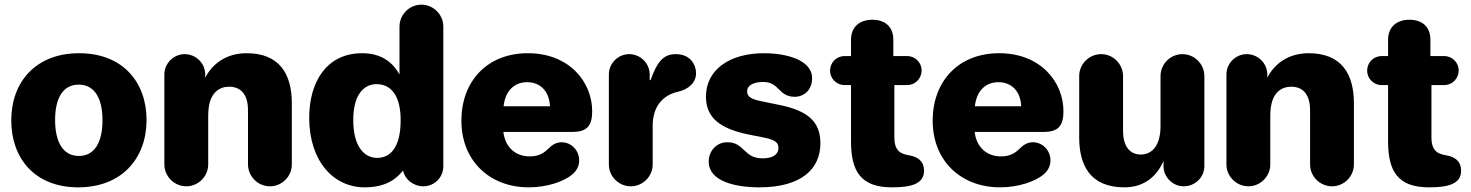

<svg xmlns="http://www.w3.org/2000/svg" viewBox="-20 -783 6243 815"><path d="M312 12.2C496.1 12.2 602.1 -109.9 602.1 -273.9C602.1 -433.1 502 -557.1 315.9 -557.1C131.8 -557.1 27.8 -435.1 27.8 -272C27.8 -110.8 127.9 12.2 312 12.2ZM314.9 -121.1C246.1 -121.1 213.9 -182.1 213.9 -273.9C213.9 -362.8 245.1 -423.8 314 -423.8C383.8 -423.8 415 -361.8 415 -272.9C415 -182.1 383.8 -121.1 314.9 -121.1Z M771 7.8C821.8 7.8 863.8 -34.2 863.8 -85V-292C863.8 -396 916 -415 954.1 -415C985.8 -415 1032.7 -398.9 1032.7 -314.9V-85C1032.7 -34.2 1074.7 7.8 1126 7.8C1176.8 7.8 1218.8 -34.2 1218.8 -85V-344.2C1218.8 -469.2 1166 -557.1 1026.9 -557.1C934.1 -557.1 877.9 -505.9 851.1 -453.1V-466.8C851.1 -514.2 812 -553.2 763.7 -553.2C716.8 -553.2 677.7 -514.2 677.7 -466.8V-85C677.7 -34.2 719.7 7.8 771 7.8Z M1527.8 12.2C1626.5 12.2 1667.5 -30.8 1690.9 -59.1C1698.7 -21 1734.9 7.8 1776.9 7.8C1823.7 7.8 1861.8 -29.8 1861.8 -77.1V-669.9C1861.8 -721.2 1819.8 -763.2 1768.6 -763.2C1717.8 -763.2 1675.8 -721.2 1675.8 -669.9V-466.8C1652.8 -508.8 1607.9 -557.1 1517.6 -557.1C1363.8 -557.1 1292.5 -432.1 1292.5 -283.2C1292.5 -99.1 1395.5 12.2 1527.8 12.2ZM1580.6 -112.8C1526.9 -112.8 1479.5 -160.2 1479.5 -272.9C1479.5 -386.2 1527.8 -425.8 1578.6 -425.8C1637.7 -425.8 1680.7 -379.9 1680.7 -272.9C1680.7 -153.8 1634.8 -112.8 1580.6 -112.8Z M2224.6 12.2C2303.7 12.2 2374.5 -13.2 2408.7 -42C2427.7 -58.1 2438.5 -78.1 2438.5 -102.1C2438.5 -145 2404.8 -179.2 2363.8 -179.2C2338.9 -179.2 2321.8 -166 2308.6 -152.8C2291.5 -136.2 2270.5 -119.1 2228.5 -119.1C2165.5 -119.1 2123.5 -161.1 2116.7 -223.1H2411.6C2475.6 -223.1 2493.7 -253.9 2493.7 -311C2493.7 -434.1 2397.5 -557.1 2220.7 -557.1C2046.9 -557.1 1938.5 -437 1938.5 -271C1938.5 -99.1 2059.6 12.2 2224.6 12.2ZM2117.7 -332C2124.5 -396 2161.6 -434.1 2217.8 -434.1C2273.4 -434.1 2311.5 -396 2314.5 -332Z M2657.7 7.8C2708.5 7.8 2750.5 -34.2 2750.5 -85V-249C2750.5 -325.2 2787.6 -377 2856.4 -393.1C2904.8 -403.8 2934.6 -434.1 2934.6 -472.2C2934.6 -503.9 2914.6 -553.2 2847.7 -553.2C2794.4 -553.2 2767.6 -517.1 2741.7 -442.9H2737.8V-466.8C2737.8 -514.2 2698.7 -553.2 2650.4 -553.2C2603.5 -553.2 2564.5 -514.2 2564.5 -466.8V-85C2564.5 -34.2 2606.4 7.8 2657.7 7.8Z M3203.1 12.2C3383.3 12.2 3462.4 -66.9 3462.4 -174.8C3462.4 -265.1 3411.1 -312 3291.5 -336.9L3213.4 -353C3169.4 -361.8 3151.4 -372.1 3151.4 -395C3151.4 -420.9 3178.2 -435.1 3220.2 -435.1C3254.4 -435.1 3271.5 -418.9 3287.1 -402.8C3302.2 -388.2 3319.3 -372.1 3352.5 -372.1C3393.6 -372.1 3427.2 -400.9 3427.2 -451.2C3427.2 -528.8 3317.4 -557.1 3223.1 -557.1C3075.2 -557.1 2976.6 -485.8 2976.6 -373C2976.6 -284.2 3035.2 -236.8 3158.2 -211.9L3226.6 -198.2C3275.4 -188 3284.2 -174.8 3284.2 -154.8C3284.2 -126 3258.3 -110.8 3217.3 -110.8C3175.3 -110.8 3156.2 -128.9 3138.2 -146C3120.1 -163.1 3103.5 -179.2 3067.4 -179.2C3018.6 -179.2 2988.3 -139.2 2988.3 -97.2C2988.3 -14.2 3099.1 12.2 3203.1 12.2Z M3766.1 12.2C3840.3 12.2 3902.3 1 3902.3 -58.1C3902.3 -101.1 3873 -117.2 3842.3 -123C3810.1 -128.9 3776.4 -136.2 3776.4 -199.2V-421.9H3831.1C3865.2 -421.9 3892.1 -450.2 3892.1 -483.9C3892.1 -517.1 3865.2 -544.9 3831.1 -544.9H3772V-613.8C3772 -671.9 3734.4 -699.2 3683.1 -699.2C3632.3 -699.2 3592.3 -671.9 3592.3 -613.8V-544.9H3564.5C3530.3 -544.9 3503.4 -517.1 3503.4 -482.9C3503.4 -450.2 3530.3 -421.9 3564.5 -421.9H3592.3V-183.1C3592.3 -54.2 3635.3 12.2 3766.1 12.2Z M4225.1 12.2C4304.2 12.2 4375 -13.2 4409.2 -42C4428.2 -58.1 4439 -78.1 4439 -102.1C4439 -145 4405.3 -179.2 4364.3 -179.2C4339.4 -179.2 4322.3 -166 4309.1 -152.8C4292 -136.2 4271 -119.1 4229 -119.1C4166 -119.1 4124 -161.1 4117.2 -223.1H4412.1C4476.1 -223.1 4494.1 -253.9 4494.1 -311C4494.1 -434.1 4397.9 -557.1 4221.2 -557.1C4047.4 -557.1 3939 -437 3939 -271C3939 -99.1 4060.1 12.2 4225.1 12.2ZM4118.2 -332C4125 -396 4162.1 -434.1 4218.3 -434.1C4273.9 -434.1 4312 -396 4314.9 -332Z M4752.9 12.2C4842.3 12.2 4892.1 -40 4918.9 -99.1V-78.1C4918.9 -30.8 4958 7.8 5004.9 7.8C5053.2 7.8 5092.3 -30.8 5092.3 -78.1V-460C5092.3 -511.2 5050.3 -553.2 4999 -553.2C4948.2 -553.2 4906.2 -511.2 4906.2 -460V-248C4906.2 -167 4872.1 -127 4821.3 -127C4792 -127 4747.1 -144 4747.1 -228V-460C4747.1 -511.2 4705.1 -553.2 4654.3 -553.2C4603 -553.2 4561 -511.2 4561 -460V-199.2C4561 -81.1 4607.9 12.2 4752.9 12.2Z M5279.3 7.8C5330.1 7.8 5372.1 -34.2 5372.1 -85V-292C5372.1 -396 5424.3 -415 5462.4 -415C5494.1 -415 5541 -398.9 5541 -314.9V-85C5541 -34.2 5583 7.8 5634.3 7.8C5685.1 7.8 5727.1 -34.2 5727.1 -85V-344.2C5727.1 -469.2 5674.3 -557.1 5535.2 -557.1C5442.4 -557.1 5386.2 -505.9 5359.4 -453.1V-466.8C5359.4 -514.2 5320.3 -553.2 5272 -553.2C5225.1 -553.2 5186 -514.2 5186 -466.8V-85C5186 -34.2 5228 7.8 5279.3 7.8Z M6045.9 12.2C6120.1 12.2 6182.1 1 6182.1 -58.1C6182.1 -101.1 6152.8 -117.2 6122.1 -123C6089.8 -128.9 6056.2 -136.2 6056.2 -199.2V-421.9H6110.8C6145 -421.9 6171.9 -450.2 6171.9 -483.9C6171.9 -517.1 6145 -544.9 6110.8 -544.9H6051.8V-613.8C6051.8 -671.9 6014.2 -699.2 5962.9 -699.2C5912.1 -699.2 5872.1 -671.9 5872.1 -613.8V-544.9H5844.2C5810.1 -544.9 5783.2 -517.1 5783.2 -482.9C5783.2 -450.2 5810.1 -421.9 5844.2 -421.9H5872.1V-183.1C5872.1 -54.2 5915 12.2 6045.9 12.2Z"/></svg>

Font: Jellee Bold
Style: Regular
Weight: 700
Designer: Alfredo Marco Pradil
Foundry: Hanken Design Co.
Version: Version 1.223;hotconv 1.0.109;makeotfexe 2.5.65596